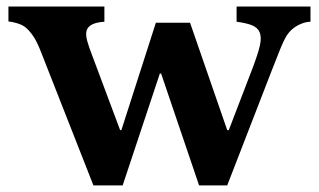

<svg xmlns="http://www.w3.org/2000/svg" viewBox="-20 -560 980 590"><path d="M5.9 -540H300.8V-493.2Q252.9 -490.2 246.1 -465.8Q242.7 -453.6 248 -434.1Q253.4 -414.6 264.2 -387.2L349.1 -160.2H353L459 -490.2H564L678.2 -160.2H683.1L757.8 -355Q773.4 -396.5 778.8 -421.1Q784.2 -445.8 777.8 -460.9Q772 -475.1 754.6 -482.2Q737.3 -489.3 707 -493.2V-540H934.1V-493.2Q920.4 -493.2 904.8 -486.6Q889.2 -480 877.9 -470.2Q867.2 -460.9 859.1 -447.5Q851.1 -434.1 841.8 -410.9Q832.5 -387.7 816.9 -348.1L678.2 9.8H591.8L475.1 -334H471.2L356.9 9.8H267.1L106.9 -397.9Q94.2 -431.2 82.3 -448.7Q70.3 -466.3 58.1 -476.1Q48.8 -483.4 34.4 -488Q20 -492.7 5.9 -494.1Z"/></svg>

Font: BIZ UDPMincho
Style: Bold
Weight: 700
Designer: TypeBank Co., Ltd.
Foundry: Morisawa Inc.
Version: Version 1.06